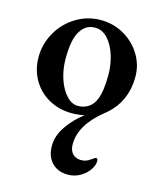

<svg xmlns="http://www.w3.org/2000/svg" viewBox="-108 -504 718 868"><g transform="rotate(15 250.5 -70.0)"><path d="M189 179Q189 132 220 87Q251 42 296 8Q268 14 236 14Q178 14 130 -12.5Q82 -39 54.5 -86.5Q27 -134 27 -193Q27 -254 57.5 -308Q88 -362 141 -394.5Q194 -427 257 -427Q316 -427 365.5 -398.5Q415 -370 444 -322.5Q473 -275 473 -220Q473 -97 381 -25Q278 57 278 148Q278 177 293 192.5Q308 208 333 208Q347 208 357.5 203.5Q368 199 376 193Q384 187 388 185Q392 181 397 181Q405 181 405 194Q405 213 390 235Q375 257 349 272Q323 287 292 287Q245 287 217 258Q189 229 189 179ZM337 -81Q353 -121 353 -196Q353 -243 339 -287.5Q325 -332 299.5 -359.5Q274 -387 241 -387Q219 -387 202.5 -378Q186 -369 172 -347Q147 -308 147 -217Q147 -168 161.5 -124Q176 -80 201 -52.5Q226 -25 256 -25Q283 -25 304.5 -39Q326 -53 337 -81Z"/></g></svg>

Font: EB Garamond SemiBold
Style: Regular
Weight: 600
Designer: Georg Duffner and Octavio Pardo
Foundry: Georg Duffner
Version: Version 1.000